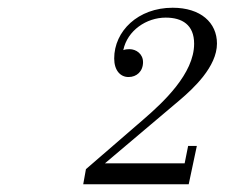

<svg xmlns="http://www.w3.org/2000/svg" viewBox="-20 -933 580 496"><path d="M467.5 -457 488.5 -556H466L457 -511H251L445 -675C479 -704 540.5 -760.5 540.5 -820.5C540.5 -874.5 498.5 -913 426 -913C336.5 -913 275 -852.5 275 -782C275 -751 291 -734 312 -734C333 -734 349.5 -748.5 349.5 -772.5C349.5 -793.5 332 -806 314.5 -806C309 -806 303.5 -805.5 298.5 -803.5C309 -854.5 358.5 -887.5 408 -887.5C450.5 -887.5 481.5 -869 481.5 -820C481.5 -742.5 401.5 -668.5 350 -624L202 -496L195 -457Z"/></svg>

Font: Bodoni* 06pt
Style: Italic
Weight: 400
Italic angle: -13°
Version: Version 2.3